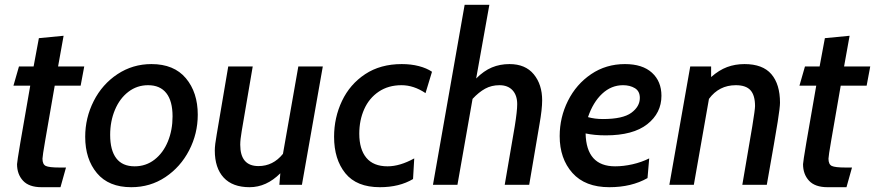

<svg xmlns="http://www.w3.org/2000/svg" viewBox="-20 -770 3646 800"><path d="M51 -86Q51 -102 106 -413H36L59 -493H120L142 -611L245 -621L222 -493H331L316 -413H208Q180 -252 168.5 -185.5Q157 -119 157 -109Q157 -85 171 -78.5Q185 -72 227 -72H255L232 10H153Q101 10 76 -17Q51 -44 51 -86Z M335 -200Q335 -279 370.5 -349Q406 -419 469.5 -461Q533 -503 611 -503Q705 -503 754.5 -444Q804 -385 804 -292Q804 -213 768 -143.5Q732 -74 669 -32Q606 10 527 10Q433 10 384 -48.5Q335 -107 335 -200ZM699 -285Q699 -349 673 -382Q647 -415 597 -415Q551 -415 515 -387.5Q479 -360 459 -312.5Q439 -265 439 -208Q439 -144 464.5 -110.5Q490 -77 541 -77Q588 -77 624 -105Q660 -133 679.5 -180.5Q699 -228 699 -285Z M875 -143Q875 -166 883 -210L931 -493H1033L987 -223Q981 -188 981 -167Q981 -78 1057 -78Q1118 -78 1159 -129L1223 -493H1325L1238 0H1144L1148 -48Q1090 10 1020 10Q949 10 912 -30Q875 -70 875 -143Z M1372 -200Q1372 -280 1405 -349.5Q1438 -419 1501.5 -461Q1565 -503 1654 -503Q1693 -503 1725.5 -494.5Q1758 -486 1780 -471L1753 -382Q1704 -415 1653 -415Q1598 -415 1558 -388Q1518 -361 1497.5 -315Q1477 -269 1477 -213Q1477 -148 1506.5 -112.5Q1536 -77 1595 -77Q1646 -77 1706 -110L1701 -24Q1644 10 1563 10Q1466 10 1419 -48Q1372 -106 1372 -200Z M1916 -750H2019L1964 -443Q1996 -475 2029.5 -489Q2063 -503 2103 -503Q2169 -503 2204 -460.5Q2239 -418 2239 -352Q2239 -315 2228 -253L2185 0H2083L2125 -245Q2135 -307 2135 -336Q2135 -373 2115.5 -394Q2096 -415 2061 -415Q2028 -415 2001.5 -400.5Q1975 -386 1949 -358L1886 0H1784Z M2312 -203Q2312 -281 2346.5 -350Q2381 -419 2443 -461Q2505 -503 2584 -503Q2657 -503 2696.5 -467Q2736 -431 2736 -371Q2736 -299 2677 -252.5Q2618 -206 2504 -206Q2457 -206 2420 -214Q2423 -77 2543 -77Q2578 -77 2615.5 -85.5Q2653 -94 2685 -110L2678 -28Q2611 10 2519 10Q2418 10 2365 -49.5Q2312 -109 2312 -203ZM2646 -362Q2646 -390 2625.5 -402.5Q2605 -415 2576 -415Q2527 -415 2489 -379.5Q2451 -344 2430 -282Q2458 -274 2492 -274Q2575 -274 2610.5 -300Q2646 -326 2646 -362Z M2856 -493H2943V-449Q2976 -478 3009.5 -490.5Q3043 -503 3082 -503Q3158 -503 3194 -461Q3230 -419 3230 -342Q3230 -323 3220.5 -263Q3211 -203 3175 0H3073Q3103 -173 3114.5 -243.5Q3126 -314 3126 -328Q3126 -373 3107 -394Q3088 -415 3046 -415Q2976 -415 2934 -358L2871 0H2769Z M3326 -86Q3326 -102 3381 -413H3311L3334 -493H3395L3417 -611L3520 -621L3497 -493H3606L3591 -413H3483Q3455 -252 3443.5 -185.5Q3432 -119 3432 -109Q3432 -85 3446 -78.5Q3460 -72 3502 -72H3530L3507 10H3428Q3376 10 3351 -17Q3326 -44 3326 -86Z"/></svg>

Font: Cabin Medium
Style: Italic
Weight: 500
Italic angle: -7°
Designer: Pablo Impallari
Foundry: Pablo Impallari. http://www.impallari.com Igino Marini. http://www.ikern.com
Version: Version 2.200